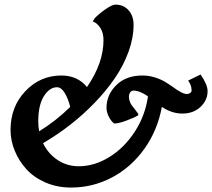

<svg xmlns="http://www.w3.org/2000/svg" viewBox="-20 -823 934 845"><path d="M588.4 -322.3V-315.9Q572.8 -305.7 537.1 -292.5Q501.5 -279.3 482.9 -279.3Q468.8 -289.1 458.7 -309.8Q448.7 -330.6 448.7 -347.7Q448.7 -405.8 491.7 -448.2Q534.7 -490.7 606.4 -490.7Q634.8 -490.7 661.4 -482.4Q688 -474.1 707.5 -462.2Q727.1 -450.2 743.9 -438Q760.7 -425.8 776.1 -417.5Q791.5 -409.2 803.2 -409.2Q810.5 -409.2 816.9 -413.8Q823.2 -418.5 823.2 -425.3Q823.2 -447.8 808.1 -468.3L862.8 -495.1Q893.6 -450.2 893.6 -422.4Q893.6 -381.8 862.3 -352.5Q831.1 -323.2 782.7 -323.2Q736.3 -323.2 692.4 -352.5Q673.3 -249.5 615.7 -168.5Q558.1 -87.4 473.6 -42.5Q389.2 2.4 292.5 2.4Q231.4 2.4 179.9 -20Q128.4 -42.5 95.7 -78.9Q63 -115.2 44.7 -159.9Q26.4 -204.6 26.4 -251Q26.4 -353.5 91.8 -422.1Q157.2 -490.7 250 -490.7Q321.3 -490.7 362.8 -439.9Q435.5 -545.4 435.5 -646Q435.5 -678.2 422.1 -699.5Q408.7 -720.7 388.2 -729L396.5 -742.2Q413.1 -760.3 443.1 -781.5Q473.1 -802.7 488.3 -802.7Q523.9 -802.7 545.9 -777.8Q567.9 -752.9 567.9 -713.9Q567.9 -656.7 545.9 -595.9Q523.9 -535.2 486.1 -479.7Q448.2 -424.3 397.2 -371.3Q346.2 -318.4 288.8 -273.7Q231.4 -229 169.4 -192.9Q191.9 -146.5 233.4 -118.9Q274.9 -91.3 326.7 -91.3Q395 -91.3 460.4 -131.3Q525.9 -171.4 572.5 -242.4Q619.1 -313.5 631.3 -398.9Q594.7 -424.3 567.4 -424.3Q558.1 -424.3 552.7 -416Q547.4 -407.7 547.4 -396.5Q547.4 -385.7 551.5 -375.5Q555.7 -365.2 559.1 -360.6Q562.5 -356 570.3 -346.2Q587.9 -323.2 588.4 -322.3ZM152.3 -245.1Q226.6 -291 289.1 -352.5Q279.8 -389.6 264.6 -414.3Q249.5 -439 231 -439Q197.8 -439 173.1 -399.7Q148.4 -360.4 148.4 -288.6Q148.4 -267.1 152.3 -245.1Z"/></svg>

Font: Flanker
Style: Bold Italic
Weight: 700
Italic angle: -12°
Designer: Flanker
Version: Version 2.000